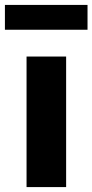

<svg xmlns="http://www.w3.org/2000/svg" viewBox="-44 -761 376 781"><path d="M64 0V-531H225V0ZM-24 -640V-741H312V-640Z"/></svg>

Font: Lexend Deca
Style: Bold
Weight: 700
Designer: Bonnie Shaver-Troup, Thomas Jockin
Foundry: Lexend
Version: Version 1.008; ttfautohint (v1.8.4.7-5d5b)